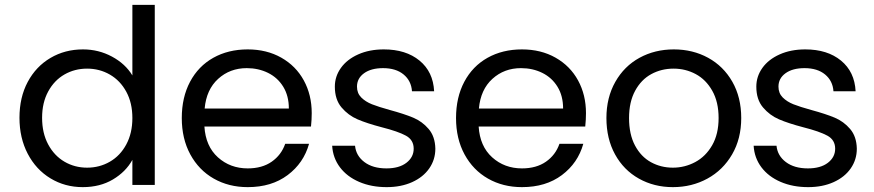

<svg xmlns="http://www.w3.org/2000/svg" viewBox="-20 -760 3591 789"><path d="M321 -557Q385 -557 440 -527.5Q495 -498 524 -450V-740H616V0H524V-103Q497 -54 444 -22.5Q391 9 320 9Q247 9 187.5 -27Q128 -63 94 -128Q60 -193 60 -276Q60 -360 94 -423.5Q128 -487 187.5 -522Q247 -557 321 -557ZM338 -478Q287 -478 245 -454Q203 -430 178 -384Q153 -338 153 -276Q153 -213 178 -166.5Q203 -120 245 -95.5Q287 -71 338 -71Q389 -71 431.5 -95.5Q474 -120 499 -166.5Q524 -213 524 -275Q524 -337 499 -383Q474 -429 431.5 -453.5Q389 -478 338 -478Z M1258 -240H820Q825 -159 875.5 -113.5Q926 -68 998 -68Q1057 -68 1096.5 -95.5Q1136 -123 1152 -169H1250Q1228 -90 1162 -40.5Q1096 9 998 9Q920 9 858.5 -26Q797 -61 762 -125.5Q727 -190 727 -275Q727 -360 761 -424Q795 -488 856.5 -522.5Q918 -557 998 -557Q1076 -557 1136 -523Q1196 -489 1228.5 -429.5Q1261 -370 1261 -295Q1261 -269 1258 -240ZM994 -480Q925 -480 876.5 -436Q828 -392 821 -314H1167Q1167 -366 1144 -403.5Q1121 -441 1081.5 -460.5Q1042 -480 994 -480Z M1345 -161H1439Q1443 -120 1477.5 -94Q1512 -68 1568 -68Q1620 -68 1650 -91Q1680 -114 1680 -149Q1680 -185 1648 -202.5Q1616 -220 1549 -237Q1488 -253 1449.5 -269.5Q1411 -286 1383.5 -318.5Q1356 -351 1356 -404Q1356 -446 1381 -481Q1406 -516 1452 -536.5Q1498 -557 1557 -557Q1648 -557 1704 -511Q1760 -465 1764 -385H1673Q1670 -428 1638.5 -454Q1607 -480 1554 -480Q1505 -480 1476 -459Q1447 -438 1447 -404Q1447 -377 1464.5 -359.5Q1482 -342 1508.5 -331.5Q1535 -321 1582 -308Q1641 -292 1678 -276.5Q1715 -261 1741.5 -230Q1768 -199 1769 -149Q1769 -104 1744 -68Q1719 -32 1673.5 -11.5Q1628 9 1569 9Q1506 9 1456 -12.5Q1406 -34 1377 -72.5Q1348 -111 1345 -161Z M2385 -240H1947Q1952 -159 2002.5 -113.5Q2053 -68 2125 -68Q2184 -68 2223.5 -95.5Q2263 -123 2279 -169H2377Q2355 -90 2289 -40.5Q2223 9 2125 9Q2047 9 1985.5 -26Q1924 -61 1889 -125.5Q1854 -190 1854 -275Q1854 -360 1888 -424Q1922 -488 1983.5 -522.5Q2045 -557 2125 -557Q2203 -557 2263 -523Q2323 -489 2355.5 -429.5Q2388 -370 2388 -295Q2388 -269 2385 -240ZM2121 -480Q2052 -480 2003.5 -436Q1955 -392 1948 -314H2294Q2294 -366 2271 -403.5Q2248 -441 2208.5 -460.5Q2169 -480 2121 -480Z M2472 -275Q2472 -359 2508.5 -423.5Q2545 -488 2608 -522.5Q2671 -557 2749 -557Q2827 -557 2890 -522.5Q2953 -488 2989.5 -424Q3026 -360 3026 -275Q3026 -190 2988.5 -125.5Q2951 -61 2887 -26Q2823 9 2745 9Q2668 9 2605.5 -26Q2543 -61 2507.5 -125.5Q2472 -190 2472 -275ZM2933 -275Q2933 -341 2907 -387Q2881 -433 2839 -455.5Q2797 -478 2748 -478Q2698 -478 2656.5 -455.5Q2615 -433 2590 -387Q2565 -341 2565 -275Q2565 -208 2589.5 -162Q2614 -116 2655 -93.5Q2696 -71 2745 -71Q2794 -71 2837 -94Q2880 -117 2906.5 -163Q2933 -209 2933 -275Z M3077 -161H3171Q3175 -120 3209.5 -94Q3244 -68 3300 -68Q3352 -68 3382 -91Q3412 -114 3412 -149Q3412 -185 3380 -202.5Q3348 -220 3281 -237Q3220 -253 3181.5 -269.5Q3143 -286 3115.5 -318.5Q3088 -351 3088 -404Q3088 -446 3113 -481Q3138 -516 3184 -536.5Q3230 -557 3289 -557Q3380 -557 3436 -511Q3492 -465 3496 -385H3405Q3402 -428 3370.5 -454Q3339 -480 3286 -480Q3237 -480 3208 -459Q3179 -438 3179 -404Q3179 -377 3196.5 -359.5Q3214 -342 3240.5 -331.5Q3267 -321 3314 -308Q3373 -292 3410 -276.5Q3447 -261 3473.5 -230Q3500 -199 3501 -149Q3501 -104 3476 -68Q3451 -32 3405.5 -11.5Q3360 9 3301 9Q3238 9 3188 -12.5Q3138 -34 3109 -72.5Q3080 -111 3077 -161Z"/></svg>

Font: Poppins A&M
Style: Regular-A&M
Weight: 400
Designer: Ninad Kale (Devanagari), Jonny Pinhorn (Latin)
Foundry: Indian Type Foundry
Version: 4.004